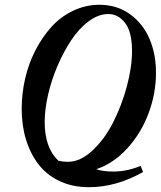

<svg xmlns="http://www.w3.org/2000/svg" viewBox="-20 -696 663 791"><path d="M346.2 75.2Q279.3 75.2 226.1 50.3Q172.9 25.4 138.9 -18.6Q105 -62.5 87.2 -120.8Q69.3 -179.2 69.3 -248Q69.3 -310.1 83.5 -371.8Q97.7 -433.6 125.7 -488.3Q153.8 -543 191.7 -585Q229.5 -627 281 -651.6Q332.5 -676.3 389.6 -676.3Q461.9 -676.3 515.6 -637.5Q569.3 -598.6 596.2 -535.4Q623 -472.2 622.6 -395.5Q622.6 -311 592 -229.2Q561.5 -147.5 504.6 -85Q447.8 -22.5 376.5 1Q402.8 10.7 446.8 10.7Q503.9 10.7 559.6 -12.7L569.3 12.7Q459 75.2 346.2 75.2ZM164.1 -193.4Q164.1 -86.9 220.7 -33.7Q239.7 -29.3 259.8 -29.3Q310.5 -29.3 360.4 -75.4Q410.2 -121.6 445.3 -190.2Q480.5 -258.8 502.2 -338.6Q523.9 -418.5 523.9 -485.8Q523.9 -564 495.6 -601.1Q467.3 -638.2 426.3 -638.2Q385.7 -638.2 345.5 -608.4Q305.2 -578.6 273.2 -530Q241.2 -481.4 216.3 -423.1Q191.4 -364.7 177.7 -304.2Q164.1 -243.7 164.1 -193.4Z"/></svg>

Font: Elstob 14pt SemiBold
Style: Italic
Weight: 600
Italic angle: -20°
Designer: Peter S. Baker
Version: Version 1.015